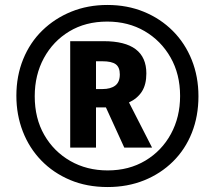

<svg xmlns="http://www.w3.org/2000/svg" viewBox="-20 -744 867 774"><path d="M414 10Q330 10 262.5 -18.5Q195 -47 146.5 -97Q98 -147 72 -214Q46 -281 46 -358Q46 -438 73.5 -505.5Q101 -573 151 -621.5Q201 -670 267.5 -697Q334 -724 413 -724Q493 -724 560 -696.5Q627 -669 676.5 -619.5Q726 -570 753 -502.5Q780 -435 780 -356Q780 -276 753.5 -209Q727 -142 677.5 -93Q628 -44 561 -17Q494 10 414 10ZM414 -57Q500 -57 566 -96.5Q632 -136 669 -204Q706 -272 706 -357Q706 -445 667.5 -512.5Q629 -580 563 -618.5Q497 -657 412 -657Q325 -657 259.5 -617.5Q194 -578 157 -510Q120 -442 120 -356Q120 -267 158.5 -200Q197 -133 263.5 -95Q330 -57 414 -57ZM263 -149V-578H398Q570 -578 570 -448Q570 -403 552 -375Q534 -347 500 -331L593 -149H481L407 -311H367V-149ZM393 -385Q426 -385 444.5 -399Q463 -413 463 -444Q463 -473 446.5 -485Q430 -497 393 -497H367V-385Z"/></svg>

Font: Noto Sans Myanmar UI Condensed
Style: Bold
Weight: 700
Width: 3
Designer: Monotype Design Team
Foundry: Monotype Imaging Inc.
Version: Version 2.103; ttfautohint (v1.8.4.7-5d5b)